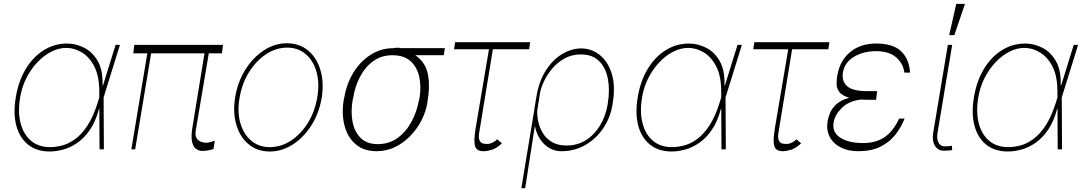

<svg xmlns="http://www.w3.org/2000/svg" viewBox="-20 -780 5675 1003"><path d="M237.2 11.4Q170.5 10.7 126.4 -24.7Q82.4 -60 65.3 -123.4Q48.3 -186.8 62.5 -271.3Q76 -355.1 113.8 -418.5Q151.6 -481.9 207.6 -517.2Q263.5 -552.6 331 -552.6Q375.7 -552.6 419.4 -530.7Q463.1 -508.9 490.8 -460.8Q518.5 -412.6 515.6 -333.8H518.1L583.8 -545.5H606.5L521.3 -271.3L522.7 0H500L498.9 -211.6H497.2Q479.8 -145.6 449.9 -102.1Q420.1 -58.6 383.7 -33.6Q347.3 -8.5 309.3 1.6Q271.3 11.7 237.2 11.4ZM498.6 -271V-302.6Q498.6 -382.1 472.8 -432.4Q447.1 -482.6 407.5 -506.2Q367.9 -529.8 326.7 -529.8Q286.2 -529.8 246.8 -509.4Q207.4 -489 174 -453.3Q140.6 -417.6 117.2 -370.9Q93.8 -324.2 85.2 -271.3Q72.4 -196 87.4 -137.3Q102.3 -78.5 141.7 -44.9Q181.1 -11.4 241.5 -11.4Q271.3 -11.4 304.9 -20.1Q338.4 -28.8 372.2 -53.1Q405.9 -77.4 436.3 -123.2Q466.6 -169 490.1 -242.9Z M1144.9 -545.5 1139.2 -501.4H1070.7L1002.8 -99.4Q998.2 -70 1008.3 -56.1Q1018.5 -42.3 1033 -38.4Q1047.6 -34.4 1056.8 -34.1Q1067.8 -34.4 1081.7 -38.4Q1095.5 -42.3 1102.3 -45.5L1095.2 -1.4Q1091.6 -0.4 1076.5 3.7Q1061.4 7.8 1036.9 8.5Q1017.8 8.2 1003 -3.2Q988.3 -14.6 982.8 -41.9Q977.3 -69.2 985.8 -117.9L1048.3 -501.4H769.5L686.1 0H666.2L749.6 -501.4H676.1L681.8 -545.5Z M1389.2 11.4Q1324.6 11.4 1279.3 -25.9Q1234 -63.2 1214.7 -127.8Q1195.3 -192.5 1208.8 -274.1Q1222.3 -353.7 1262.3 -417.1Q1302.2 -480.5 1358.8 -517.2Q1415.5 -554 1478.7 -554Q1544 -554 1589.3 -516.3Q1634.6 -478.7 1653.9 -414.1Q1673.3 -349.4 1660.5 -268.5Q1647 -188.9 1606.9 -125.5Q1566.8 -62.1 1509.9 -25.4Q1453.1 11.4 1389.2 11.4ZM1389.2 -11.4Q1448.2 -11.4 1500.4 -45.6Q1552.6 -79.9 1589.1 -139.4Q1625.7 -198.9 1637.8 -274.1Q1649.9 -347.3 1633.2 -405.5Q1616.5 -463.8 1576.7 -497.5Q1536.9 -531.2 1480.1 -531.2Q1421.9 -531.2 1369.7 -496.6Q1317.5 -462 1280.5 -402.5Q1243.6 -343 1231.5 -268.5Q1218.7 -195.3 1235.6 -137.1Q1252.5 -78.8 1292.4 -45.1Q1332.4 -11.4 1389.2 -11.4Z M1775.6 -258.5 1778.4 -269.9Q1790.5 -342.7 1826.5 -401.3Q1862.6 -459.9 1916.5 -494.1Q1970.5 -528.4 2035.5 -528.4Q2058.2 -532.7 2077.4 -528.4H2304L2298.3 -491.5H2149.5Q2202.1 -455.3 2214.8 -394.5Q2227.6 -333.8 2213.1 -248.6L2211.6 -238.6Q2204.2 -195.3 2181.8 -151.5Q2159.4 -107.6 2124.5 -71Q2089.5 -34.4 2044.6 -12.3Q1999.6 9.9 1947.4 9.9Q1881.4 9.9 1839 -25.6Q1796.5 -61.1 1780.2 -122Q1763.8 -182.9 1775.6 -258.5ZM1825.3 -269.9 1822.4 -258.5Q1811.8 -197.8 1821.6 -144.9Q1831.3 -92 1863.8 -59.7Q1896.3 -27.3 1953.1 -27Q2013.1 -27.3 2057.5 -59.7Q2101.9 -92 2130.1 -144.9Q2158.4 -197.8 2169 -258.5L2171.9 -269.9Q2181.1 -328.8 2169.9 -379.3Q2158.7 -429.7 2124.5 -460.6Q2090.2 -491.5 2029.8 -491.5Q1972.3 -491.5 1929.7 -460.6Q1887.1 -429.7 1860.8 -379.3Q1834.5 -328.8 1825.3 -269.9Z M2749.6 -559.7 2744 -522.7H2554.7L2485.4 -99.4Q2478 -62.5 2484.7 -47.6Q2491.5 -32.7 2503.9 -30.2Q2516.3 -27.7 2526.3 -28.1Q2530.5 -28.4 2532.3 -28.4Q2541.5 -28.8 2556.6 -36.8Q2571.7 -44.7 2576.3 -52.6L2601.9 -31.2Q2572.8 -4.3 2548.3 2.8Q2523.8 9.9 2505.3 9.9Q2472.3 9.9 2462.7 -14Q2453.1 -38 2464.1 -106.5L2534.4 -522.7H2351.9L2357.6 -559.7Z M2703.5 203.1 2771.3 -207.7Q2772 -214.5 2773.1 -221.6H2773.4L2781.6 -271.3Q2795.1 -355.8 2831.9 -412.6Q2868.6 -469.5 2917.4 -498.2Q2966.3 -527 3016 -527Q3070 -527 3112.9 -492.9Q3155.9 -458.8 3175.8 -394.9Q3195.7 -331 3180.8 -241.5L3179.3 -231.5Q3168 -164.1 3130.9 -109.4Q3093.8 -54.7 3037.5 -22.4Q2981.2 9.9 2912.3 9.9Q2861.2 9.9 2823.7 -26.5Q2786.2 -62.9 2774.1 -122.2L2723.4 203.1ZM2786.6 -202.4Q2785.5 -174.7 2792.3 -143.3Q2799 -111.9 2816.4 -83.6Q2833.8 -55.4 2864.2 -37.6Q2894.5 -19.9 2940.7 -19.9Q2996.1 -19.9 3040.3 -47.6Q3084.5 -75.3 3113.8 -123.2Q3143.1 -171.2 3153.8 -231.5L3155.2 -241.5Q3166.5 -310.4 3155.5 -368.3Q3144.5 -426.1 3109.7 -460.9Q3074.9 -495.7 3014.6 -495.7Q2966.6 -495.7 2928.8 -474.4Q2891 -453.1 2863.6 -420.3Q2836.3 -387.4 2820.3 -352.1Q2804.3 -316.8 2800.1 -288.4Z M3486.2 11.4Q3419.4 10.7 3375.4 -24.7Q3331.3 -60 3314.3 -123.4Q3297.2 -186.8 3311.4 -271.3Q3324.9 -355.1 3362.7 -418.5Q3400.6 -481.9 3456.5 -517.2Q3512.4 -552.6 3579.9 -552.6Q3624.6 -552.6 3668.3 -530.7Q3712 -508.9 3739.7 -460.8Q3767.4 -412.6 3764.6 -333.8H3767L3832.7 -545.5H3855.5L3770.2 -271.3L3771.7 0H3748.9L3747.9 -211.6H3746.1Q3728.7 -145.6 3698.9 -102.1Q3669 -58.6 3632.6 -33.6Q3596.2 -8.5 3558.2 1.6Q3520.2 11.7 3486.2 11.4ZM3747.5 -271V-302.6Q3747.5 -382.1 3721.8 -432.4Q3696 -482.6 3656.4 -506.2Q3616.8 -529.8 3575.6 -529.8Q3535.2 -529.8 3495.7 -509.4Q3456.3 -489 3422.9 -453.3Q3389.6 -417.6 3366.1 -370.9Q3342.7 -324.2 3334.2 -271.3Q3321.4 -196 3336.3 -137.3Q3351.2 -78.5 3390.6 -44.9Q3430 -11.4 3490.4 -11.4Q3520.2 -11.4 3553.8 -20.1Q3587.4 -28.8 3621.1 -53.1Q3654.8 -77.4 3685.2 -123.2Q3715.6 -169 3739 -242.9Z M4312.9 -559.7 4307.2 -522.7H4117.9L4048.7 -99.4Q4041.2 -62.5 4047.9 -47.6Q4054.7 -32.7 4067.1 -30.2Q4079.5 -27.7 4089.5 -28.1Q4093.8 -28.4 4095.5 -28.4Q4104.8 -28.8 4119.9 -36.8Q4134.9 -44.7 4139.6 -52.6L4165.1 -31.2Q4136 -4.3 4111.5 2.8Q4087 9.9 4068.5 9.9Q4035.5 9.9 4025.9 -14Q4016.3 -38 4027.3 -106.5L4097.7 -522.7H3915.1L3920.8 -559.7Z M4556.5 -258.5H4518.1Q4496.1 -258.5 4476.9 -259.9Q4413.7 -252.1 4377.5 -216.3Q4341.3 -180.4 4334.9 -140.6Q4326 -89.1 4369.5 -60.9Q4413 -32.7 4486.9 -32.7Q4556.5 -32.7 4601.4 -63.7Q4646.3 -94.8 4677.2 -160.5H4705.6Q4686.8 -113.3 4655.9 -74.6Q4625 -35.9 4577.9 -13Q4530.9 9.9 4464.1 9.9Q4409.4 9.9 4370.6 -10.5Q4331.7 -30.9 4313.7 -66.6Q4295.8 -102.3 4303.6 -147.7Q4306.1 -162.6 4314.6 -186.3Q4323.2 -209.9 4346.4 -233Q4369.7 -256 4416.5 -269.5Q4377.5 -280.9 4363.8 -300.4Q4350.1 -320 4350.3 -342.2Q4350.5 -364.3 4353.7 -383.9Q4354.4 -387.4 4354.8 -389.2Q4368.3 -464.5 4421.9 -508.5Q4475.5 -552.6 4556.5 -552.6Q4645.2 -552.6 4687.3 -512.4Q4729.4 -472.3 4734 -400.6H4704.2Q4698.5 -447.8 4661.9 -480.1Q4625.4 -512.4 4556.5 -512.8Q4489 -512.4 4440.5 -483Q4392 -453.5 4383.2 -400.6Q4376.4 -356.9 4404.8 -330.4Q4433.2 -304 4508.2 -304H4562.1Z M4931.5 -545.5H4954.2L4877.5 -85.2Q4872.2 -54.3 4882.6 -35Q4893.1 -15.6 4914.4 -15.6Q4931.5 -15.6 4941.6 -17Q4951.7 -18.5 4952.8 -18.5L4954.2 4.3Q4952.1 4.3 4940.7 5.7Q4929.3 7.1 4910.2 7.1Q4879.3 7.1 4863.8 -18.8Q4848.4 -44.7 4854.8 -85.2ZM4938.6 -596.6 4975.5 -759.9H5021L4965.6 -596.6Z M5242.5 11.4Q5175.8 10.7 5131.7 -24.7Q5087.7 -60 5070.7 -123.4Q5053.6 -186.8 5067.8 -271.3Q5081.3 -355.1 5119.1 -418.5Q5157 -481.9 5212.9 -517.2Q5268.8 -552.6 5336.3 -552.6Q5381 -552.6 5424.7 -530.7Q5468.4 -508.9 5496.1 -460.8Q5523.8 -412.6 5521 -333.8H5523.4L5589.1 -545.5H5611.9L5526.6 -271.3L5528.1 0H5505.3L5504.3 -211.6H5502.5Q5485.1 -145.6 5455.3 -102.1Q5425.4 -58.6 5389 -33.6Q5352.6 -8.5 5314.6 1.6Q5276.6 11.7 5242.5 11.4ZM5503.9 -271V-302.6Q5503.9 -382.1 5478.2 -432.4Q5452.4 -482.6 5412.8 -506.2Q5373.2 -529.8 5332 -529.8Q5291.5 -529.8 5252.1 -509.4Q5212.7 -489 5179.3 -453.3Q5146 -417.6 5122.5 -370.9Q5099.1 -324.2 5090.6 -271.3Q5077.8 -196 5092.7 -137.3Q5107.6 -78.5 5147 -44.9Q5186.4 -11.4 5246.8 -11.4Q5276.6 -11.4 5310.2 -20.1Q5343.7 -28.8 5377.5 -53.1Q5411.2 -77.4 5441.6 -123.2Q5471.9 -169 5495.4 -242.9Z"/></svg>

Font: Inter UI Thin
Style: Italic
Weight: 100
Italic angle: -9.39999°
Designer: Rasmus Andersson
Foundry: rsms
Version: 3.2;8d6f07862